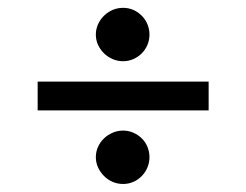

<svg xmlns="http://www.w3.org/2000/svg" viewBox="-20 -598 626 488"><path d="M75.7 -390.6H510.3V-317.4H75.7ZM223.6 -510.3Q223.6 -523.9 229.2 -536.4Q234.9 -548.8 244.4 -558.1Q253.9 -567.4 266.4 -572.8Q278.8 -578.1 293 -578.1Q306.6 -578.1 318.8 -572.8Q331.1 -567.4 340.3 -558.1Q349.6 -548.8 354.7 -536.4Q359.9 -523.9 359.9 -510.3Q359.9 -496.1 354.7 -483.9Q349.6 -471.7 340.3 -462.4Q331.1 -453.1 318.8 -447.8Q306.6 -442.4 293 -442.4Q278.8 -442.4 266.4 -447.8Q253.9 -453.1 244.4 -462.4Q234.9 -471.7 229.2 -483.9Q223.6 -496.1 223.6 -510.3ZM223.6 -198.7Q223.6 -212.4 229.2 -224.9Q234.9 -237.3 244.4 -246.3Q253.9 -255.4 266.4 -260.7Q278.8 -266.1 293 -266.1Q306.6 -266.1 318.8 -260.7Q331.1 -255.4 340.3 -246.3Q349.6 -237.3 354.7 -224.9Q359.9 -212.4 359.9 -198.7Q359.9 -184.6 354.7 -172.4Q349.6 -160.2 340.3 -150.6Q331.1 -141.1 318.8 -135.7Q306.6 -130.4 293 -130.4Q278.8 -130.4 266.4 -135.7Q253.9 -141.1 244.4 -150.6Q234.9 -160.2 229.2 -172.4Q223.6 -184.6 223.6 -198.7Z"/></svg>

Font: Andika Afr
Style: Regular
Weight: 400
Designer: Victor Gaultney, Annie Olsen, Julie Remington, Don Collingsworth, Eric Hays, Becca Hirsbrunner
Foundry: SIL International
Version: Version 5.000